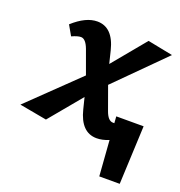

<svg xmlns="http://www.w3.org/2000/svg" viewBox="-136 -521 713 759"><g transform="rotate(20 221.0 -141.5)"><path d="M347 -73 345 -101H460L449 145H363L352 -4Q325 7 301 7Q235 7 213 -82L201 -130L88 6L-27 -15L177 -212L141 -311Q127 -348 107 -348Q93 -348 69 -337L45 -379Q99 -428 147 -428Q213 -428 235 -339L248 -286L363 -425L469 -404L272 -207L307 -110Q320 -73 341 -73Z"/></g></svg>

Font: EauTest
Style: Bold Italic
Weight: 700
Italic angle: -12°
Designer: Christian Thalmann (Catharsis Fonts)
Version: Version 0.001;PS 000.001;hotconv 1.0.88;makeotf.lib2.5.64775